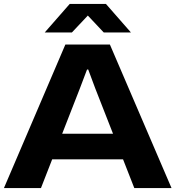

<svg xmlns="http://www.w3.org/2000/svg" viewBox="-20 -955 892 975"><path d="M0 0 312 -729H538L851 0H662L463 -508L428 -602H422L386 -507L188 0ZM233 -146 281 -276H569L616 -146ZM207 -790 334 -935H518L645 -790H507L426 -876L345 -790Z"/></svg>

Font: Mona Sans Expanded
Style: Bold
Weight: 700
Width: 7
Designer: Deni Anggara
Foundry: GitHub
Version: Version 2.000